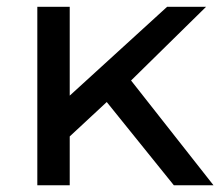

<svg xmlns="http://www.w3.org/2000/svg" viewBox="-20 -550 654 570"><path d="M90.8 0V-529.8H187V-266.1L476.1 -529.8H591.8L369.1 -311L613.8 0H496.1L296.9 -247.1L187 -145V0Z"/></svg>

Font: Montserrat Medium
Style: Regular
Weight: 500
Designer: Julieta Ulanovsky
Foundry: Julieta Ulanovsky
Version: Version 7.200